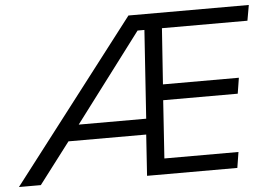

<svg xmlns="http://www.w3.org/2000/svg" viewBox="-92 -772 1171 839"><g transform="rotate(-5 493.0 -352.5)"><path d="M-42 0 500 -705H1028L1016 -637H641L624 -392H957L946 -323H619L602 -69H927L916 0H520L532 -180H191L54 0ZM534 -636 242 -249H538L564 -636Z"/></g></svg>

Font: Mulish
Style: Italic
Weight: 400
Italic angle: -9°
Designer: Vernon Adams
Foundry: Vernon Adams
Version: Version 3.603; ttfautohint (v1.8.3)